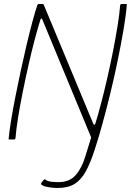

<svg xmlns="http://www.w3.org/2000/svg" viewBox="-20 -693 651 954"><path d="M610 -669Q606 -617 593.5 -544Q581 -471 564 -388.5Q547 -306 527 -224.5Q507 -143 487.5 -72.5Q468 -2 452 46Q430 116 406 159Q382 202 349.5 221.5Q317 241 266 241Q249 241 231 238.5Q213 236 199 232Q196 231 188.5 226.5Q181 222 186 215L196 202Q199 199 201 198Q203 197 205 199Q216 208 235 210Q254 212 270 212Q326 212 356.5 176.5Q387 141 404 84L433 -10L190 -597Q189 -601 186 -601Q183 -601 181 -596Q169 -558 153.5 -500Q138 -442 122.5 -373.5Q107 -305 93 -236Q79 -167 69.5 -107Q60 -47 57 -6Q55 0 51 0H26Q24 0 23 -1Q22 -2 23 -4Q26 -38 34.5 -91Q43 -144 55.5 -207.5Q68 -271 82.5 -338.5Q97 -406 112 -469.5Q127 -533 141 -585Q155 -637 166 -669Q167 -671 168.5 -672Q170 -673 171 -673H194Q196 -673 198 -668L444 -77Q445 -73 449 -73.5Q453 -74 454 -80Q466 -118 481.5 -176.5Q497 -235 512.5 -302.5Q528 -370 541.5 -438.5Q555 -507 564.5 -566.5Q574 -626 577 -667Q579 -673 582 -673H607Q612 -673 610 -669Z"/></svg>

Font: Glory Thin
Style: Italic
Weight: 100
Italic angle: -12°
Designer: Robert Leuschke
Foundry: Robert Leuschke
Version: Version 1.011